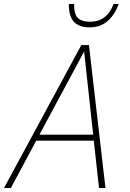

<svg xmlns="http://www.w3.org/2000/svg" viewBox="-28 -934 648 954"><path d="M-8 0 376 -710H414L496 0H464L438 -235H152L26 0ZM390 -678 168 -265H435ZM416 -798Q367 -798 340.5 -824.5Q314 -851 314 -914H340Q340 -863 359 -844.5Q378 -826 420 -826Q461 -826 491 -848.5Q521 -871 536 -914H562Q543 -862 507.5 -830Q472 -798 416 -798Z"/></svg>

Font: Geist Mono Thin
Style: Italic
Weight: 100
Italic angle: -12°
Monospace: yes
Designer: Basement.studio, Andrés Briganti, Mateo Zaragoza
Foundry: Basement.studio, Vercel, Andrés Briganti, Guido Ferreyra, Mateo Zaragoza
Version: Version 1.500; ttfautohint (v1.8.4.7-5d5b)